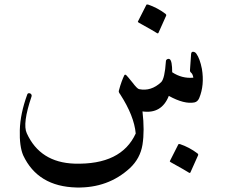

<svg xmlns="http://www.w3.org/2000/svg" viewBox="-20 -603 1032 853"><path d="M829 -363Q830 -373 837 -373Q846 -373 852 -365Q868 -343 877 -297Q889 -225 865 -167Q858 -151 844 -148Q799 -139 730 -177Q698 -96 613 -108Q618 -65 618 -28.5Q618 8 613 40Q603 101 557 144Q460 233 320 230Q148 226 83 87Q66 47 68 -25Q70 -98 101 -183Q103 -189 109 -189Q115 -189 118 -185Q122 -180 120 -174Q79 -53 99 -11Q158 119 311 124Q519 130 583 -10Q576 -88 514 -184Q506 -194 508 -200Q514 -223 520.5 -240.5Q527 -258 532 -268Q535 -274 541 -269Q543 -267 550 -259Q557 -251 568 -237Q590 -208 598 -207Q651 -196 696 -238Q712 -254 717 -330Q717 -337 723 -340Q729 -343 734 -340Q745 -333 745 -282Q789 -253 839 -258Q836 -274 830 -279Q823 -285 824 -291ZM630 -581Q631 -584 637 -583Q679 -569 716 -541Q720 -537 718 -533L684 -457Q682 -452 674 -458Q670 -461 650.5 -472Q631 -483 597 -502Q591 -505 593 -508ZM772 39Q773 36 779 37Q821 51 858 79Q862 83 860 87L826 163Q824 168 816 162Q812 159 792.5 148Q773 137 739 118Q733 115 735 112Z"/></svg>

Font: Amiri
Style: Italic
Weight: 400
Italic angle: 10°
Designer: Khaled Hosny
Version: Version 0.113